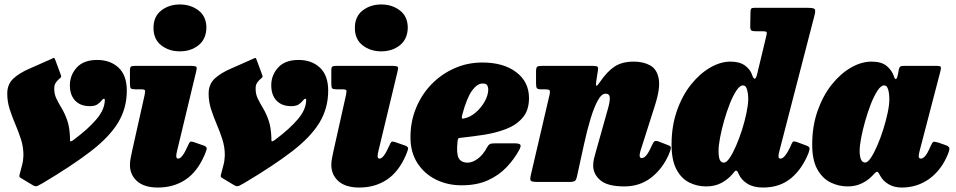

<svg xmlns="http://www.w3.org/2000/svg" viewBox="-20 -815 4283 860"><path d="M382 -339.5Q340 -339.5 316.2 -364.8Q292.5 -390 293 -435.5Q294 -480.5 324.8 -513.5Q355.5 -546.5 415.5 -546.5Q474 -546.5 511 -512Q548 -477.5 548 -409Q548 -330 508.8 -265.5Q469.5 -201 386.2 -137Q303 -73 171 5.5Q158 13 148.5 17.5Q139 22 126 14L74.5 -17Q67.5 -21 66.8 -24.2Q66 -27.5 69 -38Q73 -54 78.8 -75.2Q84.5 -96.5 85 -120Q85 -156.5 74 -190.8Q63 -225 48.5 -258.8Q34 -292.5 23.2 -326.5Q12.5 -360.5 12.5 -395.5Q12.5 -437.5 39.5 -462.8Q66.5 -488 112 -507.5Q157.5 -527 212.5 -552Q220 -556 222 -555.8Q224 -555.5 227.5 -547L251.5 -482Q254.5 -474 254.2 -471.5Q254 -469 248.5 -464.5Q240 -458 231.5 -447Q223 -436 223 -420Q222.5 -394 232.8 -373Q243 -352 256.8 -329.2Q270.5 -306.5 281.2 -275.5Q292 -244.5 293.5 -198.5Q293.5 -192.5 293.5 -188.8Q293.5 -185 294.5 -183Q297 -179 311 -189.5Q376 -238 412.8 -281.8Q449.5 -325.5 449.5 -368Q449.5 -372.5 445.5 -372.5Q440.5 -372.5 434.5 -364.2Q428.5 -356 416.8 -347.8Q405 -339.5 382 -339.5Z M667.5 -690Q667.5 -741 702.2 -768Q737 -795 785.5 -795Q834.5 -795 869.5 -768Q904.5 -741 904.5 -690Q903 -639 868.8 -612Q834.5 -585 785.5 -585Q737 -585 702.2 -612Q667.5 -639 667.5 -690ZM857.5 -490 773 -138.5Q769.5 -125.5 769.5 -116Q769.5 -104.5 778 -104.5Q796 -104.5 820.5 -160Q827 -175.5 831 -179.2Q835 -183 849.5 -178L894 -162.5Q908.5 -157 905.5 -146.2Q902.5 -135.5 896 -120Q863.5 -45 810.5 -10Q757.5 25 687.5 25Q626 25 594 -3.5Q562 -32 562 -77Q562 -91.5 565.8 -110Q569.5 -128.5 572 -140L627 -386Q631 -404.5 629.5 -409.8Q628 -415 611 -415H585.5Q570 -415 566 -419.2Q562 -423.5 562 -440V-499Q562 -513.5 566.8 -516.8Q571.5 -520 585.5 -520H831.5Q856.5 -520 859.8 -515.2Q863 -510.5 857.5 -490Z M1284 -339.5Q1242 -339.5 1218.2 -364.8Q1194.5 -390 1195 -435.5Q1196 -480.5 1226.8 -513.5Q1257.5 -546.5 1317.5 -546.5Q1376 -546.5 1413 -512Q1450 -477.5 1450 -409Q1450 -330 1410.8 -265.5Q1371.5 -201 1288.2 -137Q1205 -73 1073 5.5Q1060 13 1050.5 17.5Q1041 22 1028 14L976.5 -17Q969.5 -21 968.8 -24.2Q968 -27.5 971 -38Q975 -54 980.8 -75.2Q986.5 -96.5 987 -120Q987 -156.5 976 -190.8Q965 -225 950.5 -258.8Q936 -292.5 925.2 -326.5Q914.5 -360.5 914.5 -395.5Q914.5 -437.5 941.5 -462.8Q968.5 -488 1014 -507.5Q1059.5 -527 1114.5 -552Q1122 -556 1124 -555.8Q1126 -555.5 1129.5 -547L1153.5 -482Q1156.5 -474 1156.2 -471.5Q1156 -469 1150.5 -464.5Q1142 -458 1133.5 -447Q1125 -436 1125 -420Q1124.5 -394 1134.8 -373Q1145 -352 1158.8 -329.2Q1172.5 -306.5 1183.2 -275.5Q1194 -244.5 1195.5 -198.5Q1195.5 -192.5 1195.5 -188.8Q1195.5 -185 1196.5 -183Q1199 -179 1213 -189.5Q1278 -238 1314.8 -281.8Q1351.5 -325.5 1351.5 -368Q1351.5 -372.5 1347.5 -372.5Q1342.5 -372.5 1336.5 -364.2Q1330.5 -356 1318.8 -347.8Q1307 -339.5 1284 -339.5Z M1569.5 -690Q1569.5 -741 1604.2 -768Q1639 -795 1687.5 -795Q1736.5 -795 1771.5 -768Q1806.5 -741 1806.5 -690Q1805 -639 1770.8 -612Q1736.5 -585 1687.5 -585Q1639 -585 1604.2 -612Q1569.5 -639 1569.5 -690ZM1759.5 -490 1675 -138.5Q1671.5 -125.5 1671.5 -116Q1671.5 -104.5 1680 -104.5Q1698 -104.5 1722.5 -160Q1729 -175.5 1733 -179.2Q1737 -183 1751.5 -178L1796 -162.5Q1810.5 -157 1807.5 -146.2Q1804.5 -135.5 1798 -120Q1765.5 -45 1712.5 -10Q1659.5 25 1589.5 25Q1528 25 1496 -3.5Q1464 -32 1464 -77Q1464 -91.5 1467.8 -110Q1471.5 -128.5 1474 -140L1529 -386Q1533 -404.5 1531.5 -409.8Q1530 -415 1513 -415H1487.5Q1472 -415 1468 -419.2Q1464 -423.5 1464 -440V-499Q1464 -513.5 1468.8 -516.8Q1473.5 -520 1487.5 -520H1733.5Q1758.5 -520 1761.8 -515.2Q1765 -510.5 1759.5 -490Z M1818.5 -200Q1818.5 -270.5 1843.5 -331.2Q1868.5 -392 1913 -437.8Q1957.5 -483.5 2015.8 -509.2Q2074 -535 2140.5 -535Q2235 -535 2292.2 -491.8Q2349.5 -448.5 2349.5 -375.5Q2349.5 -321 2321.2 -288Q2293 -255 2247 -237.2Q2201 -219.5 2147 -211.2Q2093 -203 2041.5 -197.5Q2034 -197 2032.2 -193.8Q2030.5 -190.5 2029.5 -182.5Q2023.5 -127 2034.5 -106.8Q2045.5 -86.5 2075 -86.5Q2096 -86.5 2119.8 -103.8Q2143.5 -121 2162 -155.5Q2166.5 -164.5 2173 -168.8Q2179.5 -173 2194.5 -173H2283.5Q2305.5 -173 2310.2 -167.2Q2315 -161.5 2306.5 -145Q2284 -103 2249.5 -66.5Q2215 -30 2165.5 -7.5Q2116 15 2048 15Q1984 15 1932 -11Q1880 -37 1849.2 -85.2Q1818.5 -133.5 1818.5 -200ZM2059 -284.5Q2086 -290 2110.5 -311Q2135 -332 2150.8 -360Q2166.5 -388 2167 -414Q2167 -424.5 2162.5 -432.8Q2158 -441 2141.5 -441Q2117.5 -441 2094.2 -409Q2071 -377 2050.5 -301Q2047.5 -289.5 2049 -285.8Q2050.5 -282 2059 -284.5Z M2408.5 -520H2634Q2653 -520 2656.8 -515.8Q2660.5 -511.5 2657.5 -495L2651.5 -456.5Q2647.5 -432.5 2651.2 -431Q2655 -429.5 2667.5 -448Q2699.5 -495 2733 -517Q2766.5 -539 2819.5 -539Q2861.5 -539 2892 -522.2Q2922.5 -505.5 2930.5 -462.5Q2938.5 -419.5 2913 -341L2849 -140Q2845 -127 2845 -118.5Q2845 -107 2854.5 -107Q2864.5 -107 2875.2 -119.5Q2886 -132 2900 -164Q2906.5 -178 2911.2 -181.8Q2916 -185.5 2928 -182L2972 -165Q2986 -160 2985.2 -152.5Q2984.5 -145 2976.5 -125Q2948.5 -60 2897.5 -20Q2846.5 20 2776.5 20Q2701.5 20 2669.2 -7.5Q2637 -35 2637 -73Q2637 -87.5 2639.8 -100.8Q2642.5 -114 2646 -125L2698 -310Q2712.5 -358 2711.5 -376.8Q2710.5 -395.5 2692.5 -395.5Q2674.5 -395.5 2657.8 -365.2Q2641 -335 2625.2 -283.2Q2609.5 -231.5 2595.5 -167L2565 -27.5Q2561.5 -10 2555.5 -5Q2549.5 0 2529.5 0H2389Q2361.5 0 2357.2 -5.8Q2353 -11.5 2358 -32.5L2441.5 -390.5Q2445 -406.5 2441.2 -410.8Q2437.5 -415 2420.5 -415H2401.5Q2388 -415 2384.5 -420.5Q2381 -426 2381 -441V-493.5Q2381 -511.5 2385.8 -515.8Q2390.5 -520 2408.5 -520Z M3602 -131Q3573.5 -58.5 3523.2 -16.8Q3473 25 3398 25Q3355.5 25 3328.2 8.2Q3301 -8.5 3289 -35Q3284 -47.5 3280.5 -49.5Q3275.5 -52.5 3271 -47.5Q3266.5 -42.5 3261 -35.5Q3240 -11 3211 4.5Q3182 20 3142.5 20Q3102 20 3066.8 2.2Q3031.5 -15.5 3009.8 -56.5Q2988 -97.5 2988 -167.5Q2988 -250 3011.8 -318.2Q3035.5 -386.5 3074.8 -435.8Q3114 -485 3160.5 -512Q3207 -539 3251.5 -539Q3293 -539 3316.8 -521.5Q3340.5 -504 3348.5 -480.5Q3354 -463 3360 -462.5Q3366 -462 3371 -481.5L3413 -656.5Q3416 -669 3413 -672Q3410 -675 3395.5 -675H3364.5Q3350.5 -675 3345.2 -678.8Q3340 -682.5 3340.5 -699.5L3341.5 -758.5Q3341.5 -771.5 3344.5 -775.8Q3347.5 -780 3358.5 -780H3596.5Q3623.5 -780 3628.8 -774.5Q3634 -769 3628.5 -747L3471 -138.5Q3467 -124 3467 -116Q3467 -104.5 3476 -104.5Q3497 -104.5 3525.5 -170Q3530 -181 3535 -181.5Q3540 -182 3549 -179L3592 -163Q3604.5 -158.5 3605.8 -152Q3607 -145.5 3602 -131ZM3331.5 -370Q3331.5 -394.5 3326.2 -413.5Q3321 -432.5 3308 -432.5Q3294 -432.5 3278.8 -409.8Q3263.5 -387 3249.2 -351Q3235 -315 3223.5 -274.8Q3212 -234.5 3205.2 -198.2Q3198.5 -162 3198.5 -140Q3198.5 -111 3204.2 -98.8Q3210 -86.5 3222.5 -86.5Q3234 -86.5 3248.2 -107.5Q3262.5 -128.5 3277 -162Q3291.5 -195.5 3303.8 -234Q3316 -272.5 3323.5 -308.8Q3331 -345 3331.5 -370Z M4226.5 -126Q4197.5 -54 4143.2 -14.5Q4089 25 4019 25Q3985.5 25 3961 10.8Q3936.5 -3.5 3924.5 -24.5Q3918 -36 3916 -39.5Q3910.5 -48 3905.8 -45.2Q3901 -42.5 3890 -30.5Q3869.5 -8 3841 6Q3812.5 20 3776.5 20Q3736.5 20 3700.2 2.2Q3664 -15.5 3641 -56.5Q3618 -97.5 3618 -167.5Q3618 -250 3642 -318.2Q3666 -386.5 3705.2 -435.8Q3744.5 -485 3791.2 -512Q3838 -539 3884 -539Q3927.5 -539 3950.8 -520.2Q3974 -501.5 3984 -473.5Q3987 -462 3992.2 -461Q3997.5 -460 4002 -482L4006 -504Q4008 -513 4012.2 -516.5Q4016.5 -520 4029.5 -520H4173.5Q4191.5 -520 4193.8 -515.5Q4196 -511 4192.5 -497L4099 -138.5Q4098 -134 4096.5 -127Q4095 -120 4095 -116Q4095 -104.5 4105 -104.5Q4113.5 -104.5 4124 -116Q4134.5 -127.5 4149.5 -163Q4156 -177.5 4160.8 -179.5Q4165.5 -181.5 4182.5 -176.5L4217 -164.5Q4230 -159.5 4232 -152.5Q4234 -145.5 4226.5 -126ZM3963.5 -370Q3963.5 -395 3958.2 -413.8Q3953 -432.5 3940.5 -432.5Q3926 -432.5 3910.8 -409.5Q3895.5 -386.5 3881.2 -350.2Q3867 -314 3855.5 -273.5Q3844 -233 3837.2 -197.2Q3830.5 -161.5 3830.5 -140Q3830.5 -87 3855.5 -87Q3866.5 -87 3880.8 -108.2Q3895 -129.5 3909.5 -163Q3924 -196.5 3936.2 -235.2Q3948.5 -274 3956 -309.8Q3963.5 -345.5 3963.5 -370Z"/></svg>

Font: Besley* Narrow Fatface
Style: Italic
Weight: 900
Width: 4
Italic angle: -13°
Designer: Owen Earl
Foundry: indestructible type*
Version: Version 3.000; ttfautohint (v1.8.3)